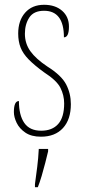

<svg xmlns="http://www.w3.org/2000/svg" viewBox="-20 -561 355 802"><path d="M151 10Q111 10 86 -7Q61 -24 49.5 -48Q38 -72 38 -93Q38 -139 59 -139Q59 -80 81.5 -47.5Q104 -15 152 -15Q198 -15 223 -43Q248 -71 248 -129Q248 -163 232.5 -194Q217 -225 164 -259Q124 -288 100 -312.5Q76 -337 66 -362.5Q56 -388 56 -421Q56 -475 85 -508Q114 -541 164 -541Q211 -541 239.5 -516Q268 -491 268 -450Q268 -405 247 -405Q247 -516 164 -516Q121 -516 102.5 -488Q84 -460 84 -420Q84 -379 107 -347Q130 -315 178 -283Q237 -246 256.5 -208Q276 -170 276 -126Q276 -62 243 -26Q210 10 151 10ZM126 208Q131 171 135.5 136Q140 101 142 61H181V71Q176 92 169 119.5Q162 147 154 174Q146 201 138 221H126Z"/></svg>

Font: Noto Serif Myanmar ExtraCondensed Thin
Style: Regular
Weight: 100
Width: 2
Designer: Ben Mitchell and the Monotype Design Team
Foundry: Monotype Imaging Inc.
Version: Version 2.106; ttfautohint (v1.8.4.7-5d5b)